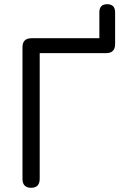

<svg xmlns="http://www.w3.org/2000/svg" viewBox="-20 -887 582 914"><path d="M87 -36V-662Q87 -705 130 -705H453V-828Q453 -867 490 -867Q528 -867 528 -828V-677Q528 -634 485 -634H169V-36Q169 7 128 7Q87 7 87 -36Z"/></svg>

Font: Nunito
Style: Regular
Weight: 400
Designer: Vernon Adams
Foundry: Vernon Adams
Version: Version 3.602